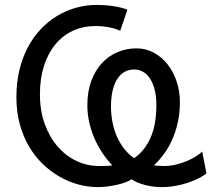

<svg xmlns="http://www.w3.org/2000/svg" viewBox="-20 -745 868 777"><path d="M429.2 -313Q429.2 -281.7 435.1 -251.2Q440.9 -220.7 452.6 -193.6Q464.4 -166.5 481.9 -143.8Q499.5 -121.1 522.5 -105Q563.5 -131.8 588.1 -185.1Q612.8 -238.3 612.8 -319.8Q612.8 -354 606.2 -380.6Q599.6 -407.2 587.9 -425.8Q576.2 -444.3 559.6 -454.1Q543 -463.9 522.5 -463.9Q502 -463.9 484.9 -454.6Q467.8 -445.3 455.3 -426.5Q442.9 -407.7 436 -379.4Q429.2 -351.1 429.2 -313ZM815.4 -43.9Q805.2 -34.2 786.1 -24.4Q767.1 -14.6 742.9 -6.3Q718.8 2 690.9 7.1Q663.1 12.2 634.8 12.2Q615.7 12.2 597.7 9.8Q579.6 7.3 564 2.9Q548.3 -1.5 535.2 -7.1Q522 -12.7 512.7 -19.5Q502.4 -12.7 486.6 -6.8Q470.7 -1 451.9 3.2Q433.1 7.3 413.3 9.8Q393.6 12.2 376 12.2Q336.4 12.2 296.9 1.5Q257.3 -9.3 220.7 -30.3Q184.1 -51.3 152.3 -82Q120.6 -112.8 96.9 -153.3Q73.2 -193.8 59.8 -243.4Q46.4 -293 46.4 -351.6Q46.4 -410.2 58.3 -460.4Q70.3 -510.7 92 -552.2Q113.8 -593.8 144 -626Q174.3 -658.2 210.4 -680.2Q246.6 -702.1 287.4 -713.6Q328.1 -725.1 371.1 -725.1Q387.2 -725.1 404.5 -723.9Q421.9 -722.7 438.2 -720.2Q454.6 -717.8 469.5 -714.1Q484.4 -710.4 495.6 -705.6L466.3 -620.1Q448.2 -629.4 421.4 -634.5Q394.5 -639.6 366.2 -639.6Q316.4 -639.6 274.9 -620.4Q233.4 -601.1 203.9 -565.2Q174.3 -529.3 158 -478.3Q141.6 -427.2 141.6 -363.8Q141.6 -296.9 161.1 -243.2Q180.7 -189.5 213.6 -151.6Q246.6 -113.8 289.8 -93.5Q333 -73.2 380.9 -73.2Q393.6 -73.2 408 -73.5Q422.4 -73.7 434.6 -75.7Q412.1 -99.1 393.6 -127.2Q375 -155.3 361.6 -186.5Q348.1 -217.8 340.8 -251.5Q333.5 -285.2 333.5 -319.3Q333.5 -375 349.6 -418Q365.7 -460.9 392.8 -490Q419.9 -519 456.1 -534.2Q492.2 -549.3 532.2 -549.3Q570.3 -549.3 602.5 -531.7Q634.8 -514.2 658.2 -484.6Q681.6 -455.1 694.8 -415.5Q708 -376 708 -332Q708 -289.1 700 -251.7Q691.9 -214.4 678 -182.4Q664.1 -150.4 644.8 -123.8Q625.5 -97.2 603 -75.7Q611.8 -74.7 623.3 -74Q634.8 -73.2 644.5 -73.2Q668 -73.2 691.7 -78.9Q715.3 -84.5 736.1 -93.3Q756.8 -102.1 773.2 -112.3Q789.6 -122.6 798.3 -131.8Z"/></svg>

Font: Andika CyrE
Style: Regular
Weight: 400
Designer: Victor Gaultney, Annie Olsen, Julie Remington, Don Collingsworth, Eric Hays, Becca Hirsbrunner
Foundry: SIL International
Version: Version 5.000